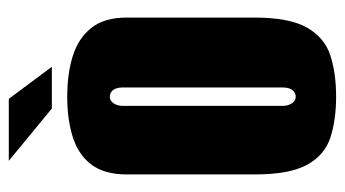

<svg xmlns="http://www.w3.org/2000/svg" viewBox="-194 -579 785 437"><g transform="rotate(-90 198.5 -360.5)"><path d="M197 12Q144 12 104 -1Q64 -14 42 -54Q20 -94 20 -173V-465Q20 -515 42 -544.5Q64 -574 104 -587Q144 -600 197 -600Q250 -600 290.5 -587Q331 -574 354 -544.5Q377 -515 377 -465V-174Q377 -94 354 -54Q331 -14 290.5 -1Q250 12 197 12ZM197 -80Q203 -80 208 -83.5Q213 -87 215.5 -94Q218 -101 218 -110V-473Q218 -482 215.5 -489Q213 -496 208 -499.5Q203 -503 197 -503Q191 -503 186.5 -499.5Q182 -496 179 -489Q176 -482 176 -473V-110Q176 -101 179 -94Q182 -87 186.5 -83.5Q191 -80 197 -80ZM170 -635 51 -733H192L265 -635Z"/></g></svg>

Font: Alumni Sans Thin Black
Style: Regular
Weight: 900
Version: Version 1.018